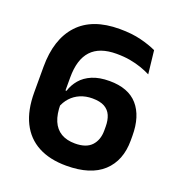

<svg xmlns="http://www.w3.org/2000/svg" viewBox="-122 -754 810 869"><g transform="rotate(20 283.0 -320.0)"><path d="M291.5 13Q212 13 156.2 -16.8Q100.5 -46.5 71.5 -105Q42.5 -163.5 42.5 -249.5V-372.5Q42.5 -506 109.8 -578.8Q177 -651.5 308.5 -651.5Q368 -651.5 412.2 -640.2Q456.5 -629 487 -614.5L499.5 -502.5Q477.5 -513.5 452.8 -522Q428 -530.5 398.8 -535.8Q369.5 -541 333.5 -541Q252 -541 212.2 -498.2Q172.5 -455.5 172.5 -369V-241.5Q172.5 -192 186.2 -159.8Q200 -127.5 227.2 -111.2Q254.5 -95 294.5 -95Q348.5 -95 374 -122.5Q399.5 -150 399.5 -195.5V-214Q399.5 -245 390 -267.2Q380.5 -289.5 358.8 -301.8Q337 -314 300 -314Q268.5 -314 242.2 -303Q216 -292 197.2 -271.5Q178.5 -251 168.5 -222.5L156 -306H177.5Q187 -336.5 207.8 -361Q228.5 -385.5 262.8 -400Q297 -414.5 346 -414.5Q437 -414.5 482.2 -362.8Q527.5 -311 527.5 -216.5V-194Q527.5 -97 468 -42Q408.5 13 291.5 13Z"/></g></svg>

Font: Anek Malayalam SemiBold
Style: Regular
Weight: 600
Version: Version 1.003